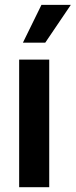

<svg xmlns="http://www.w3.org/2000/svg" viewBox="-20 -778 314 798"><path d="M59.6 -530.3H184.6V0H59.6ZM152.3 -757.8H274.4L168 -600.6H75.2Z"/></svg>

Font: WEMIX Pretendard SemiBold
Style: Regular
Weight: 600
Designer: Base glyphs from Inter by Rasmus Andersson; Hangeul glyphs from Noto Sans CJK(Source Han Sans) by Jang Soo-young and Kan
Foundry: Kil Hyung-jin
Version: Version 1.000